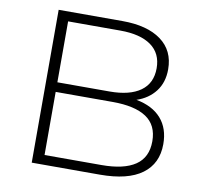

<svg xmlns="http://www.w3.org/2000/svg" viewBox="-78 -783 908 866"><g transform="rotate(10 376.0 -350.0)"><path d="M538 -361Q613 -347 652.5 -302Q692 -257 692 -185Q692 -96 627 -48Q562 0 434 0H122V-700H414Q528 -700 591.5 -653.5Q655 -607 655 -521Q655 -461 623.5 -420Q592 -379 538 -361ZM173 -656V-377H412Q504 -377 553.5 -412.5Q603 -448 603 -517Q603 -585 553.5 -620.5Q504 -656 412 -656ZM434 -44Q536 -44 588.5 -79.5Q641 -115 641 -189Q641 -263 588.5 -298Q536 -333 434 -333H173V-44Z"/></g></svg>

Font: Hilab Light
Style: Regular
Weight: 300
Designer: Cristianderson Lima
Foundry: Cristianderson
Version: Version 1.0